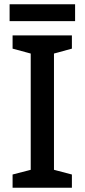

<svg xmlns="http://www.w3.org/2000/svg" viewBox="-20 -880 397 900"><path d="M317 0H39V-62L124 -84V-629L39 -652V-714H317V-652L233 -629V-84L317 -62ZM332 -860V-781H25V-860Z"/></svg>

Font: Noto Sans Khmer Medium
Style: Regular
Weight: 500
Version: Version 2.003